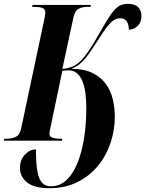

<svg xmlns="http://www.w3.org/2000/svg" viewBox="-43 -740 764 1010"><path d="M217 250Q138 250 100 220Q62 190 62 143Q62 101 88 73.5Q114 46 146 46Q146 120 154 162.5Q162 205 179.5 222.5Q197 240 225 240Q274 240 309.5 204.5Q345 169 367.5 110Q390 51 400.5 -21.5Q411 -94 411 -169Q411 -204 407.5 -239.5Q404 -275 394 -304.5Q384 -334 365 -352Q346 -370 317 -370Q310 -370 302.5 -369Q295 -368 285 -368L225 -81Q220 -60 218.5 -50.5Q217 -41 217 -37Q217 -20 235 -15Q253 -10 276 -10H285L283 0H-23L-21 -10H-8Q18 -10 39.5 -20Q61 -30 68 -63L191 -643Q194 -656 194.5 -663Q195 -670 195 -675Q195 -693 179 -698.5Q163 -704 137 -704H126L128 -714H435L433 -704H417Q391 -704 371 -694Q351 -684 343 -647L285 -378Q306 -378 335 -388.5Q364 -399 395 -434Q417 -461 439 -496Q461 -531 478 -562Q512 -622 535 -656.5Q558 -691 579 -705.5Q600 -720 629 -720Q667 -720 684 -702Q701 -684 701 -656Q701 -624 682 -604.5Q663 -585 635 -584Q635 -596 631.5 -610Q628 -624 618 -634Q608 -644 588 -644Q563 -644 540 -621.5Q517 -599 483 -545Q450 -494 427 -461Q404 -428 382.5 -408.5Q361 -389 332 -378Q399 -378 443.5 -356Q488 -334 514 -298Q540 -262 550.5 -217Q561 -172 561 -127Q561 -56 538.5 11.5Q516 79 472 132.5Q428 186 364 218Q300 250 217 250Z"/></svg>

Font: Noto Serif Display ExtraCondensed ExtraBold
Style: Italic
Weight: 800
Width: 2
Italic angle: -12°
Designer: Monotype Design Team
Foundry: Monotype Imaging Inc.
Version: Version 2.009